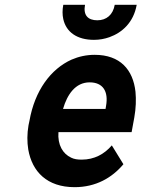

<svg xmlns="http://www.w3.org/2000/svg" viewBox="-20 -765 591 795"><path d="M491 -85 443 -163C412 -127 371 -104 318 -104C301 -104 287 -106 275 -112C240 -128 218 -165 222 -218H525L536 -278C543 -317 544 -353 541 -385C531 -476 478 -538 372 -538C338 -538 306 -531 276 -518C190 -479 124 -390 102 -265L98 -246C92 -211 92 -177 97 -146C113 -54 175 10 289 10C377 10 444 -29 491 -85ZM419 -326 417 -314H241C258 -373 292 -424 351 -424C406 -424 430 -387 419 -326ZM383 -681C344 -681 324 -702 332 -745H242C238 -724 238 -704 242 -686C254 -632 299 -600 369 -600C392 -600 413 -604 433 -611C486 -630 533 -672 546 -745H455C448 -704 421 -681 383 -681Z"/></svg>

Font: Asimov
Style: NarIt
Weight: 500
Designer: Google
Version: Version 2.000980; 2014